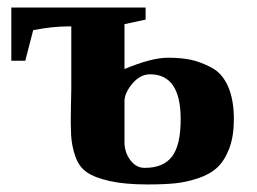

<svg xmlns="http://www.w3.org/2000/svg" viewBox="-20 -479 682 509"><path d="M600 -163Q600 -118 588 -86Q576 -54 556.5 -35.5Q537 -17 505.5 -6.5Q474 4 444 7Q414 10 372 10Q311 10 271 1Q231 -8 210 -22.5Q189 -37 179.5 -65Q170 -93 168.5 -121Q167 -149 168 -194Q169 -226 169 -243V-409H160Q119 -409 68 -399L47 -318H10V-459H122H310H366V-427L310 -415V-296Q382 -326 425 -326Q460 -326 486 -320.5Q512 -315 540.5 -300Q569 -285 584.5 -250Q600 -215 600 -163ZM363 -34H364Q413 -34 436 -64Q459 -94 459 -163Q459 -282 378 -282Q352 -282 331.5 -258Q311 -234 310 -212V-103Q310 -75 325.5 -54.5Q341 -34 363 -34Z"/></svg>

Font: Libra Serif Modern
Style: Bold
Weight: 700
Designer: Stefan Peev, Context Ltd
Foundry: Ascender Corporation
Version: Version 1.000